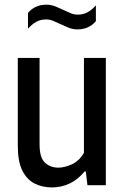

<svg xmlns="http://www.w3.org/2000/svg" viewBox="-20 -791 532 820"><path d="M202 9.5Q161 9.5 127.8 -7.2Q94.5 -24 75.2 -62.8Q56 -101.5 56 -168.5V-543.5H149V-174Q149 -118 171.8 -96.5Q194.5 -75 230 -75Q255 -75 286.8 -89.2Q318.5 -103.5 338.5 -138.5V-543.5H432V0H353.5L346.5 -58.5H341Q313 -24 277.2 -7.2Q241.5 9.5 202 9.5ZM311 -665.5Q290.5 -665.5 272.2 -673Q254 -680.5 237 -688.5Q221.5 -696 206.8 -702Q192 -708 177.5 -708Q154 -708 135.8 -698.2Q117.5 -688.5 99.5 -668.5V-736Q129.5 -771 178 -771Q198.5 -771 216.8 -763.5Q235 -756 252 -748Q267.5 -740.5 282.2 -734.5Q297 -728.5 311.5 -728.5Q335 -728.5 353.2 -738.2Q371.5 -748 389.5 -768V-700.5Q359.5 -665.5 311 -665.5Z"/></svg>

Font: Encode Sans Condensed Medium
Style: Regular
Weight: 500
Width: 3
Designer: Multiple Designers
Foundry: Impallari Type
Version: Version 3.000; ttfautohint (v1.8.3) -l 8 -r 50 -G 200 -x 14 